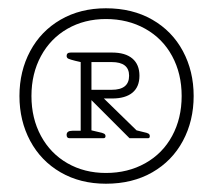

<svg xmlns="http://www.w3.org/2000/svg" viewBox="-20 -786 515 464"><path d="M27 -554Q27 -614 53 -662.5Q79 -711 126.5 -738.5Q174 -766 236 -766Q300 -766 348 -738.5Q396 -711 422 -662.5Q448 -614 448 -554Q448 -494 422 -445.5Q396 -397 348 -369.5Q300 -342 236 -342Q174 -342 126.5 -369.5Q79 -397 53 -445.5Q27 -494 27 -554ZM419 -554Q419 -608 396 -650.5Q373 -693 331 -716.5Q289 -740 236 -740Q184 -740 143 -716.5Q102 -693 79 -650.5Q56 -608 56 -554Q56 -500 79 -457.5Q102 -415 143 -391.5Q184 -368 236 -368Q289 -368 331 -391.5Q373 -415 396 -457.5Q419 -500 419 -554ZM141 -460Q141 -470 155 -470H175V-636L162 -639Q150 -642 145.5 -644Q141 -646 141 -651Q141 -659 151 -659H251Q283 -659 300 -644.5Q317 -630 317 -603Q317 -576 300 -562Q283 -548 251 -548H231L310 -471L326 -467Q336 -465 339 -463Q342 -461 342 -457Q342 -452 338 -452H293L201 -544V-471L218 -467Q228 -465 231.5 -463Q235 -461 235 -457Q235 -452 230 -452H148Q141 -452 141 -460ZM250 -569Q292 -569 292 -603Q292 -636 250 -636H201V-569Z"/></svg>

Font: Maitree ExtraLight
Style: Regular
Weight: 250
Designer: CadsonDemak Team
Foundry: CadsonDemak
Version: Version 1.002